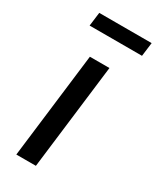

<svg xmlns="http://www.w3.org/2000/svg" viewBox="-172 -710 631 765"><g transform="rotate(30 144.0 -327.0)"><path d="M133 0 192 -484H102L43 0ZM280 -591 288 -654H47L39 -591Z"/></g></svg>

Font: Gamestation Display
Style: Italic
Weight: 400
Designer: Jonas Hecksher
Foundry: Jonas Hecksher, Playtypeª, e-types AS
Version: Version 1.003